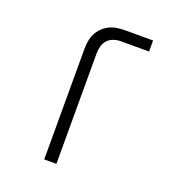

<svg xmlns="http://www.w3.org/2000/svg" viewBox="-133 -841 866 947"><g transform="rotate(20 300.0 -367.5)"><path d="M205 0V-580Q205 -601 208.5 -621.5Q212 -642 221 -660.5Q230 -679 245 -694Q260 -709 278.5 -718.5Q297 -728 318 -731.5Q339 -735 359 -735H509V-677H359Q341 -677 322.5 -670.5Q304 -664 291.5 -650Q279 -636 274 -617.5Q269 -599 269 -580V0Z"/></g></svg>

Font: Iosevka SS04 Light Extended
Style: Regular
Weight: 300
Width: 7
Monospace: yes
Designer: Belleve Invis
Foundry: Belleve Invis
Version: Version 19.0.0; ttfautohint (v1.8.4)